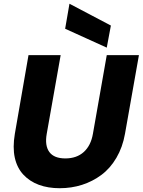

<svg xmlns="http://www.w3.org/2000/svg" viewBox="-20 -996 760 1023"><path d="M59.1 -283.2 131.8 -702.1H303.2L229 -283.2Q217.8 -220.2 242.9 -186Q268.1 -151.9 328.1 -151.9Q388.7 -151.9 426.5 -186.3Q464.4 -220.7 475.1 -283.2L548.8 -702.1H720.2L646 -283.2Q633.3 -211.4 600.3 -155.3Q567.4 -99.1 520.5 -64.2Q473.6 -29.3 417.2 -11.2Q360.8 6.8 297.9 6.8Q236.3 6.8 187.3 -11.2Q138.2 -29.3 104.5 -65.4Q70.8 -101.6 58.8 -156Q46.9 -210.4 59.1 -283.2ZM327.1 -842.8 350.1 -976.1 570.8 -859.9 548.8 -742.2Z"/></svg>

Font: Poppins
Style: Bold Italic
Weight: 700
Italic angle: -10°
Designer: Ninad Kale (Devanagari), Jonny Pinhorn (Latin)
Foundry: Indian Type Foundry
Version: Version 3.200;PS 1.000;hotconv 16.6.54;makeotf.lib2.5.65590